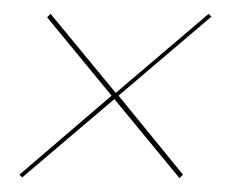

<svg xmlns="http://www.w3.org/2000/svg" viewBox="-20 -449 347 277"><path d="M147 -315 53 -429 48 -424 141 -311 8 -197 12 -193 145 -306 239 -192 244 -197 151 -311 285 -425 281 -429Z"/></svg>

Font: Moniqa Ita Display
Style: Italic
Weight: 400
Italic angle: -10°
Designer: Rajesh Rajput
Foundry: Rajesh Rajput
Version: Version 1.000